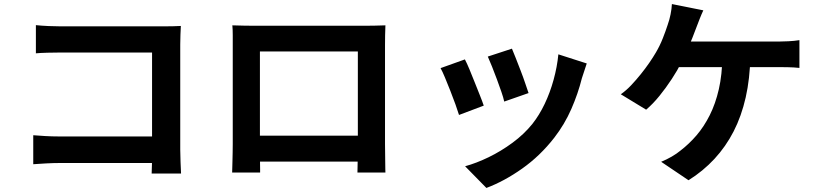

<svg xmlns="http://www.w3.org/2000/svg" viewBox="-20 -834 4040 947"><path d="M157 -710Q185 -707 220 -705.5Q255 -704 280 -704H784Q806 -704 832.5 -704.5Q859 -705 872 -706Q871 -689 870 -662.5Q869 -636 869 -614V-96Q869 -70 870.5 -35Q872 0 873 22H728Q729 0 729.5 -26.5Q730 -53 730 -80V-575H281Q249 -575 213.5 -574Q178 -573 157 -571ZM144 -167Q170 -165 202.5 -163Q235 -161 269 -161H809V-30H273Q244 -30 206.5 -28Q169 -26 144 -24Z M1126 -709Q1157 -708 1184.5 -707.5Q1212 -707 1232 -707Q1248 -707 1281.5 -707Q1315 -707 1360 -707Q1405 -707 1456 -707Q1507 -707 1558.5 -707Q1610 -707 1655 -707Q1700 -707 1733.5 -707Q1767 -707 1782 -707Q1801 -707 1827.5 -707.5Q1854 -708 1881 -709Q1880 -686 1879.5 -660.5Q1879 -635 1879 -612Q1879 -598 1879 -568.5Q1879 -539 1879 -498.5Q1879 -458 1879 -412.5Q1879 -367 1879 -321Q1879 -275 1879 -234.5Q1879 -194 1879 -164.5Q1879 -135 1879 -122Q1879 -107 1879.5 -84.5Q1880 -62 1880 -39.5Q1880 -17 1880.5 -0.5Q1881 16 1881 17H1743Q1743 15 1743.5 -7.5Q1744 -30 1744.5 -61Q1745 -92 1745 -119Q1745 -132 1745 -163Q1745 -194 1745 -236Q1745 -278 1745 -325Q1745 -372 1745 -417Q1745 -462 1745 -499Q1745 -536 1745 -558Q1745 -580 1745 -580H1262Q1262 -580 1262 -558Q1262 -536 1262 -499.5Q1262 -463 1262 -417.5Q1262 -372 1262 -325.5Q1262 -279 1262 -236.5Q1262 -194 1262 -163Q1262 -132 1262 -119Q1262 -101 1262 -78.5Q1262 -56 1262.5 -35Q1263 -14 1263 0.5Q1263 15 1263 17H1125Q1125 15 1125.5 0Q1126 -15 1126.5 -37Q1127 -59 1127.5 -82Q1128 -105 1128 -123Q1128 -136 1128 -165.5Q1128 -195 1128 -236Q1128 -277 1128 -322.5Q1128 -368 1128 -414Q1128 -460 1128 -500.5Q1128 -541 1128 -570Q1128 -599 1128 -612Q1128 -633 1128 -660.5Q1128 -688 1126 -709ZM1795 -165V-37H1194V-165Z M2505 -594Q2512 -578 2523.5 -548.5Q2535 -519 2548 -485.5Q2561 -452 2571 -422Q2581 -392 2587 -375L2467 -333Q2463 -352 2453 -381Q2443 -410 2431 -442.5Q2419 -475 2407 -505Q2395 -535 2386 -555ZM2874 -521Q2866 -497 2860.5 -480Q2855 -463 2850 -448Q2831 -372 2798 -296.5Q2765 -221 2714 -155Q2644 -65 2555.5 -2.5Q2467 60 2379 93L2274 -14Q2329 -29 2390 -58.5Q2451 -88 2508 -130Q2565 -172 2606 -223Q2640 -266 2666.5 -321.5Q2693 -377 2710.5 -440.5Q2728 -504 2734 -566ZM2273 -541Q2283 -522 2295.5 -492Q2308 -462 2321 -429Q2334 -396 2346.5 -365Q2359 -334 2366 -313L2244 -267Q2238 -287 2226.5 -319Q2215 -351 2201 -386.5Q2187 -422 2174.5 -452Q2162 -482 2153 -498Z M3449 -783Q3440 -764 3431 -741Q3422 -718 3416 -702Q3407 -677 3394.5 -646Q3382 -615 3368.5 -583.5Q3355 -552 3341 -526Q3322 -488 3293.5 -444.5Q3265 -401 3233 -361.5Q3201 -322 3167 -293L3042 -369Q3069 -388 3093.5 -414Q3118 -440 3140.5 -468Q3163 -496 3182 -523.5Q3201 -551 3215 -575Q3235 -609 3249.5 -646Q3264 -683 3273 -711Q3282 -736 3287.5 -763.5Q3293 -791 3294 -814ZM3291 -629Q3308 -629 3341 -629Q3374 -629 3418 -629Q3462 -629 3510.5 -629Q3559 -629 3607.5 -629Q3656 -629 3698.5 -629Q3741 -629 3772.5 -629Q3804 -629 3819 -629Q3839 -629 3869 -630.5Q3899 -632 3923 -636V-499Q3895 -502 3865.5 -502.5Q3836 -503 3819 -503Q3802 -503 3762 -503Q3722 -503 3669 -503Q3616 -503 3557.5 -503Q3499 -503 3444 -503Q3389 -503 3346 -503Q3303 -503 3280 -503ZM3681 -557Q3679 -446 3658 -353.5Q3637 -261 3598.5 -186Q3560 -111 3504 -50.5Q3448 10 3376 55L3241 -36Q3268 -47 3293 -61.5Q3318 -76 3336 -91Q3379 -124 3415.5 -166.5Q3452 -209 3480.5 -265.5Q3509 -322 3525.5 -394Q3542 -466 3543 -557Z"/></svg>

Font: Farlight84_Sys_V01
Style: Bold
Weight: 700
Designer: Monotype Design Team, Nadine Chahine and Nizar Qandah
Foundry: Monotype Imaging Inc.
Version: Version 2.004;October 31, 2024;FontCreator 14.0.0.2814 64-bi